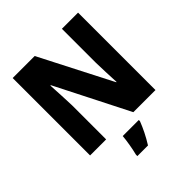

<svg xmlns="http://www.w3.org/2000/svg" viewBox="-248 -873 1252 1252"><g transform="rotate(-45 378.0 -246.5)"><path d="M680 0V-714H531V-400C532 -345 535 -283 538 -217H535L280 -714H77V0H225V-315C223 -371 220 -437 216 -505H220L476 0ZM465 72V61H317C314 102 302 169 292 208V221H390C422 170 446 121 465 72Z"/></g></svg>

Font: Noto Sans Sinhala UI SemiCondensed ExtraBold
Style: Regular
Weight: 800
Width: 4
Designer: Jelle Bosma - Monotype Design Team
Foundry: Monotype Imaging Inc.
Version: Version 2.006